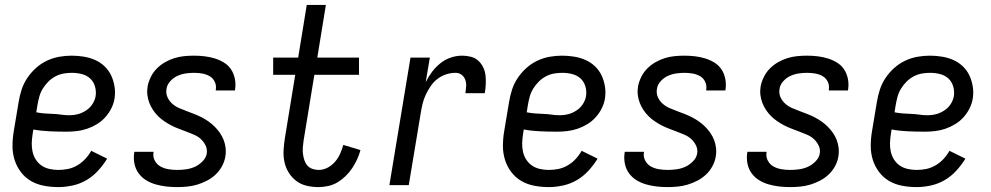

<svg xmlns="http://www.w3.org/2000/svg" viewBox="-20 -755 4040 783"><path d="M218 8Q188 8 159 2.5Q130 -3 106 -17Q82 -31 65 -53.5Q48 -76 39.5 -103Q31 -130 31 -159.5Q31 -189 36 -219L56 -339Q60 -364 68 -389Q76 -414 91 -436.5Q106 -459 126.5 -477.5Q147 -496 171.5 -507.5Q196 -519 221.5 -523.5Q247 -528 272 -528Q297 -528 321.5 -524Q346 -520 367.5 -510.5Q389 -501 406 -485Q423 -469 433 -448Q443 -427 447 -402.5Q451 -378 447 -353Q444 -333 434 -313Q424 -293 409 -276.5Q394 -260 375 -248.5Q356 -237 335.5 -230Q315 -223 294 -220.5Q273 -218 252 -218Q218 -218 183 -219.5Q148 -221 116 -227L113 -208Q110 -189 109.5 -171Q109 -153 113 -135.5Q117 -118 126.5 -103.5Q136 -89 150 -79.5Q164 -70 182 -66Q200 -62 218 -62Q238 -62 257.5 -66Q277 -70 295 -80.5Q313 -91 327.5 -106.5Q342 -122 352 -140L417 -108Q401 -82 380 -59Q359 -36 332.5 -20.5Q306 -5 276 1.5Q246 8 218 8ZM264 -285Q281 -285 298 -289.5Q315 -294 331 -304.5Q347 -315 357 -330.5Q367 -346 370 -363Q373 -384 367 -403.5Q361 -423 347 -435.5Q333 -448 313.5 -453Q294 -458 273 -458Q256 -458 239 -455Q222 -452 206 -443.5Q190 -435 177 -422Q164 -409 154.5 -393.5Q145 -378 140.5 -361.5Q136 -345 133 -328L128 -297Q143 -294 160.5 -292.5Q178 -291 195.5 -290.5Q213 -290 229.5 -287.5Q246 -285 264 -285Z M702 8Q680 8 658 5.5Q636 3 615 -3Q594 -9 576 -20Q558 -31 545.5 -48Q533 -65 528.5 -86.5Q524 -108 527 -130L528 -136H606V-133Q603 -115 611.5 -99.5Q620 -84 634.5 -76Q649 -68 666.5 -65Q684 -62 703 -62Q720 -62 738.5 -64.5Q757 -67 774 -74.5Q791 -82 805.5 -96.5Q820 -111 823 -128Q826 -146 818.5 -161.5Q811 -177 799 -188Q787 -199 771.5 -205.5Q756 -212 740.5 -218Q725 -224 709 -230Q693 -236 678.5 -243.5Q664 -251 650 -260.5Q636 -270 624.5 -281.5Q613 -293 604 -306.5Q595 -320 589 -335.5Q583 -351 581 -368Q579 -385 582 -403Q586 -423 595.5 -442Q605 -461 620 -476Q635 -491 653.5 -501.5Q672 -512 691.5 -518Q711 -524 731 -526Q751 -528 771 -528Q793 -528 814 -525.5Q835 -523 855 -517Q875 -511 893 -500Q911 -489 922 -472.5Q933 -456 937.5 -435Q942 -414 939 -392L938 -386H860V-389Q863 -406 856 -421Q849 -436 835.5 -444Q822 -452 805.5 -455Q789 -458 771 -458Q755 -458 737.5 -455.5Q720 -453 703.5 -445.5Q687 -438 674 -423.5Q661 -409 659 -392Q656 -374 663 -358.5Q670 -343 682.5 -332Q695 -321 710 -314.5Q725 -308 741 -302Q757 -296 772.5 -290Q788 -284 802.5 -276.5Q817 -269 830.5 -259.5Q844 -250 855.5 -238.5Q867 -227 876.5 -213.5Q886 -200 892 -184.5Q898 -169 900 -152Q902 -135 899 -117Q896 -97 885.5 -77.5Q875 -58 859 -43Q843 -28 823.5 -18Q804 -8 784 -2Q764 4 743 6Q722 8 702 8Z M1279 8Q1254 8 1230.5 2.5Q1207 -3 1188.5 -17Q1170 -31 1157.5 -51Q1145 -71 1140 -94.5Q1135 -118 1136.5 -143Q1138 -168 1142 -193L1184 -450H1094V-520H1196L1231 -735H1309L1274 -520H1444V-450H1262L1218 -181Q1216 -168 1215 -154.5Q1214 -141 1215.5 -128Q1217 -115 1221 -102.5Q1225 -90 1233 -80.5Q1241 -71 1253.5 -66.5Q1266 -62 1279 -62Q1298 -62 1315.5 -71Q1333 -80 1346 -95Q1359 -110 1367 -128Q1375 -146 1380 -164L1450 -143Q1445 -124 1436.5 -105.5Q1428 -87 1416.5 -69.5Q1405 -52 1389.5 -37Q1374 -22 1356.5 -11.5Q1339 -1 1318.5 3.5Q1298 8 1279 8Z M1568 0 1654 -520H1733L1716 -420Q1727 -442 1742 -462Q1757 -482 1776.5 -497.5Q1796 -513 1819 -520.5Q1842 -528 1865 -528Q1883 -528 1900.5 -523.5Q1918 -519 1930.5 -507.5Q1943 -496 1950.5 -480.5Q1958 -465 1960 -447.5Q1962 -430 1961 -411.5Q1960 -393 1957 -375H1878Q1880 -389 1881 -403Q1882 -417 1877.5 -429.5Q1873 -442 1862.5 -450Q1852 -458 1838 -458Q1819 -458 1800 -452Q1781 -446 1764.5 -433.5Q1748 -421 1736.5 -404Q1725 -387 1716.5 -369Q1708 -351 1703.5 -332.5Q1699 -314 1696 -295L1647 0Z M2218 8Q2188 8 2159 2.5Q2130 -3 2106 -17Q2082 -31 2065 -53.5Q2048 -76 2039.5 -103Q2031 -130 2031 -159.5Q2031 -189 2036 -219L2056 -339Q2060 -364 2068 -389Q2076 -414 2091 -436.5Q2106 -459 2126.5 -477.5Q2147 -496 2171.5 -507.5Q2196 -519 2221.5 -523.5Q2247 -528 2272 -528Q2297 -528 2321.5 -524Q2346 -520 2367.5 -510.5Q2389 -501 2406 -485Q2423 -469 2433 -448Q2443 -427 2447 -402.5Q2451 -378 2447 -353Q2444 -333 2434 -313Q2424 -293 2409 -276.5Q2394 -260 2375 -248.5Q2356 -237 2335.5 -230Q2315 -223 2294 -220.5Q2273 -218 2252 -218Q2218 -218 2183 -219.5Q2148 -221 2116 -227L2113 -208Q2110 -189 2109.5 -171Q2109 -153 2113 -135.5Q2117 -118 2126.5 -103.5Q2136 -89 2150 -79.5Q2164 -70 2182 -66Q2200 -62 2218 -62Q2238 -62 2257.5 -66Q2277 -70 2295 -80.5Q2313 -91 2327.5 -106.5Q2342 -122 2352 -140L2417 -108Q2401 -82 2380 -59Q2359 -36 2332.5 -20.5Q2306 -5 2276 1.5Q2246 8 2218 8ZM2264 -285Q2281 -285 2298 -289.5Q2315 -294 2331 -304.5Q2347 -315 2357 -330.5Q2367 -346 2370 -363Q2373 -384 2367 -403.5Q2361 -423 2347 -435.5Q2333 -448 2313.5 -453Q2294 -458 2273 -458Q2256 -458 2239 -455Q2222 -452 2206 -443.5Q2190 -435 2177 -422Q2164 -409 2154.5 -393.5Q2145 -378 2140.5 -361.5Q2136 -345 2133 -328L2128 -297Q2143 -294 2160.5 -292.5Q2178 -291 2195.5 -290.5Q2213 -290 2229.5 -287.5Q2246 -285 2264 -285Z M2702 8Q2680 8 2658 5.5Q2636 3 2615 -3Q2594 -9 2576 -20Q2558 -31 2545.5 -48Q2533 -65 2528.5 -86.5Q2524 -108 2527 -130L2528 -136H2606V-133Q2603 -115 2611.5 -99.5Q2620 -84 2634.5 -76Q2649 -68 2666.5 -65Q2684 -62 2703 -62Q2720 -62 2738.5 -64.5Q2757 -67 2774 -74.5Q2791 -82 2805.5 -96.5Q2820 -111 2823 -128Q2826 -146 2818.5 -161.5Q2811 -177 2799 -188Q2787 -199 2771.5 -205.5Q2756 -212 2740.5 -218Q2725 -224 2709 -230Q2693 -236 2678.5 -243.5Q2664 -251 2650 -260.5Q2636 -270 2624.5 -281.5Q2613 -293 2604 -306.5Q2595 -320 2589 -335.5Q2583 -351 2581 -368Q2579 -385 2582 -403Q2586 -423 2595.5 -442Q2605 -461 2620 -476Q2635 -491 2653.5 -501.5Q2672 -512 2691.5 -518Q2711 -524 2731 -526Q2751 -528 2771 -528Q2793 -528 2814 -525.5Q2835 -523 2855 -517Q2875 -511 2893 -500Q2911 -489 2922 -472.5Q2933 -456 2937.5 -435Q2942 -414 2939 -392L2938 -386H2860V-389Q2863 -406 2856 -421Q2849 -436 2835.5 -444Q2822 -452 2805.5 -455Q2789 -458 2771 -458Q2755 -458 2737.5 -455.5Q2720 -453 2703.5 -445.5Q2687 -438 2674 -423.5Q2661 -409 2659 -392Q2656 -374 2663 -358.5Q2670 -343 2682.5 -332Q2695 -321 2710 -314.5Q2725 -308 2741 -302Q2757 -296 2772.5 -290Q2788 -284 2802.5 -276.5Q2817 -269 2830.5 -259.5Q2844 -250 2855.5 -238.5Q2867 -227 2876.5 -213.5Q2886 -200 2892 -184.5Q2898 -169 2900 -152Q2902 -135 2899 -117Q2896 -97 2885.5 -77.5Q2875 -58 2859 -43Q2843 -28 2823.5 -18Q2804 -8 2784 -2Q2764 4 2743 6Q2722 8 2702 8Z M3202 8Q3180 8 3158 5.5Q3136 3 3115 -3Q3094 -9 3076 -20Q3058 -31 3045.5 -48Q3033 -65 3028.5 -86.5Q3024 -108 3027 -130L3028 -136H3106V-133Q3103 -115 3111.5 -99.5Q3120 -84 3134.5 -76Q3149 -68 3166.5 -65Q3184 -62 3203 -62Q3220 -62 3238.5 -64.5Q3257 -67 3274 -74.5Q3291 -82 3305.5 -96.5Q3320 -111 3323 -128Q3326 -146 3318.5 -161.5Q3311 -177 3299 -188Q3287 -199 3271.5 -205.5Q3256 -212 3240.5 -218Q3225 -224 3209 -230Q3193 -236 3178.5 -243.5Q3164 -251 3150 -260.5Q3136 -270 3124.5 -281.5Q3113 -293 3104 -306.5Q3095 -320 3089 -335.5Q3083 -351 3081 -368Q3079 -385 3082 -403Q3086 -423 3095.5 -442Q3105 -461 3120 -476Q3135 -491 3153.5 -501.5Q3172 -512 3191.5 -518Q3211 -524 3231 -526Q3251 -528 3271 -528Q3293 -528 3314 -525.5Q3335 -523 3355 -517Q3375 -511 3393 -500Q3411 -489 3422 -472.5Q3433 -456 3437.5 -435Q3442 -414 3439 -392L3438 -386H3360V-389Q3363 -406 3356 -421Q3349 -436 3335.5 -444Q3322 -452 3305.5 -455Q3289 -458 3271 -458Q3255 -458 3237.5 -455.5Q3220 -453 3203.5 -445.5Q3187 -438 3174 -423.5Q3161 -409 3159 -392Q3156 -374 3163 -358.5Q3170 -343 3182.5 -332Q3195 -321 3210 -314.5Q3225 -308 3241 -302Q3257 -296 3272.5 -290Q3288 -284 3302.5 -276.5Q3317 -269 3330.5 -259.5Q3344 -250 3355.5 -238.5Q3367 -227 3376.5 -213.5Q3386 -200 3392 -184.5Q3398 -169 3400 -152Q3402 -135 3399 -117Q3396 -97 3385.5 -77.5Q3375 -58 3359 -43Q3343 -28 3323.5 -18Q3304 -8 3284 -2Q3264 4 3243 6Q3222 8 3202 8Z M3718 8Q3688 8 3659 2.5Q3630 -3 3606 -17Q3582 -31 3565 -53.5Q3548 -76 3539.5 -103Q3531 -130 3531 -159.5Q3531 -189 3536 -219L3556 -339Q3560 -364 3568 -389Q3576 -414 3591 -436.5Q3606 -459 3626.5 -477.5Q3647 -496 3671.5 -507.5Q3696 -519 3721.5 -523.5Q3747 -528 3772 -528Q3797 -528 3821.5 -524Q3846 -520 3867.5 -510.5Q3889 -501 3906 -485Q3923 -469 3933 -448Q3943 -427 3947 -402.5Q3951 -378 3947 -353Q3944 -333 3934 -313Q3924 -293 3909 -276.5Q3894 -260 3875 -248.5Q3856 -237 3835.5 -230Q3815 -223 3794 -220.5Q3773 -218 3752 -218Q3718 -218 3683 -219.5Q3648 -221 3616 -227L3613 -208Q3610 -189 3609.5 -171Q3609 -153 3613 -135.5Q3617 -118 3626.5 -103.5Q3636 -89 3650 -79.5Q3664 -70 3682 -66Q3700 -62 3718 -62Q3738 -62 3757.5 -66Q3777 -70 3795 -80.5Q3813 -91 3827.5 -106.5Q3842 -122 3852 -140L3917 -108Q3901 -82 3880 -59Q3859 -36 3832.5 -20.5Q3806 -5 3776 1.5Q3746 8 3718 8ZM3764 -285Q3781 -285 3798 -289.5Q3815 -294 3831 -304.5Q3847 -315 3857 -330.5Q3867 -346 3870 -363Q3873 -384 3867 -403.5Q3861 -423 3847 -435.5Q3833 -448 3813.5 -453Q3794 -458 3773 -458Q3756 -458 3739 -455Q3722 -452 3706 -443.5Q3690 -435 3677 -422Q3664 -409 3654.5 -393.5Q3645 -378 3640.5 -361.5Q3636 -345 3633 -328L3628 -297Q3643 -294 3660.5 -292.5Q3678 -291 3695.5 -290.5Q3713 -290 3729.5 -287.5Q3746 -285 3764 -285Z"/></svg>

Font: Iosevka Curly
Style: Italic
Weight: 400
Italic angle: -9°
Monospace: yes
Designer: Belleve Invis
Foundry: Belleve Invis
Version: Version 22.1.2; ttfautohint (v1.8.4)